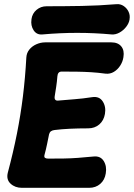

<svg xmlns="http://www.w3.org/2000/svg" viewBox="-20 -885 642 920"><path d="M571.4 -611Q568.2 -589.4 556 -570.5Q543.8 -551.6 525.7 -540.7Q507.6 -529.8 486 -532Q449.2 -537 416.3 -539Q383.4 -541 349.5 -541.5Q315.6 -542 275.6 -542Q265.6 -542 260.7 -536.1Q255.8 -530.2 255 -519.6Q253 -493.4 249.2 -468.6Q245.4 -443.8 242 -423Q240.4 -411.2 245.3 -406.6Q250.2 -402 258.4 -403Q300 -406.8 337.8 -409.6Q375.6 -412.4 421.2 -419.4Q455.6 -424.8 472.2 -399.1Q488.8 -373.4 482.8 -339Q477.4 -307.4 455.7 -288.7Q434 -270 402.4 -270Q354.4 -270 314.9 -268.1Q275.4 -266.2 241.6 -262Q231.4 -261 224.6 -256.3Q217.8 -251.6 215.2 -242Q210.6 -219.6 205.6 -194.7Q200.6 -169.8 193 -142Q190.8 -132 195.9 -128.5Q201 -125 211 -125Q253 -125 286 -125.5Q319 -126 352.5 -128.5Q386 -131 427.4 -135Q461.2 -138.8 476.9 -113.6Q492.6 -88.4 486.8 -54Q481.8 -22.4 460.2 -3.7Q438.6 15 407 15H85Q52.2 15 30.7 -4.9Q9.2 -24.8 17.4 -57.6Q43.4 -155 61.1 -244.3Q78.8 -333.6 89.8 -422.8Q100.8 -512 106.2 -609.4Q107.4 -631.4 120.7 -647.7Q134 -664 154.5 -673Q175 -682 196.6 -682H513.6Q545.2 -682 561 -662.8Q576.8 -643.6 571.4 -611ZM600.8 -792Q598 -773.6 584.6 -756.4Q571.2 -739.2 552.4 -728.8Q533.6 -718.4 514.6 -720Q350.8 -735 184 -720Q155.8 -717.2 141.1 -739.9Q126.4 -762.6 130.8 -792V-793Q134.6 -820.6 155.1 -837.8Q175.6 -855 203.2 -855Q287.2 -855 370.8 -856.5Q454.4 -858 538.2 -865Q557.2 -866.6 572.6 -856.2Q588 -845.8 596 -828.9Q604 -812 600.8 -793Z"/></svg>

Font: Winky Sans
Style: Italic
Weight: 400
Italic angle: -8.97852°
Designer: Simon Atzbach
Foundry: typofactur
Version: Version 1.205